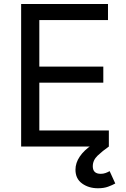

<svg xmlns="http://www.w3.org/2000/svg" viewBox="-20 -748 641 980"><path d="M87.9 0V-727.5H531.2V-645.5H180.7V-408.2H507.3V-326.2H180.7V-82H535.6V0ZM480 212.9Q432.6 212.9 398.9 188.5Q365.2 164.1 365.2 118.2Q365.2 83.5 387 51.3Q408.7 19 448.7 -7.8L535.6 0Q503.4 22.5 478.5 46.1Q453.6 69.8 453.6 100.6Q453.6 139.2 494.1 139.2Q507.8 139.2 519 135Q530.3 130.9 539.6 125.5L568.4 188.5Q553.7 196.8 532 204.8Q510.3 212.9 480 212.9Z"/></svg>

Font: Inter
Style: Regular
Weight: 400
Designer: Rasmus Andersson
Foundry: rsms
Version: Version 4.001;git-9221beed3